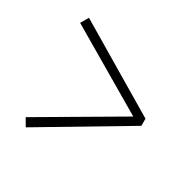

<svg xmlns="http://www.w3.org/2000/svg" viewBox="-114 -706 760 744"><g transform="rotate(30 265.5 -334.0)"><path d="M469 -350V-318L84 -89L64 -123L440 -343V-324L64 -545L84 -579Z"/></g></svg>

Font: Source Serif 4 18pt Light
Style: Regular
Weight: 300
Designer: Frank Grießhammer
Foundry: Adobe Systems Incorporated
Version: Version 4.004;hotconv 1.0.116;makeotfexe 2.5.65601